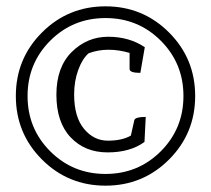

<svg xmlns="http://www.w3.org/2000/svg" viewBox="-20 -803 666 606"><path d="M440 -434 436 -355Q391 -322 319.5 -322Q248 -322 203 -369.5Q158 -417 158 -504Q158 -591 206.5 -639Q255 -687 321.5 -687Q388 -687 437 -654L423 -573Q389 -573 389 -585V-636Q355 -646 322.5 -646Q290 -646 260 -635Q240 -618 227 -582.5Q214 -547 214 -505Q214 -434 245 -396.5Q276 -359 320.5 -359Q365 -359 393 -375L404 -424Q407 -434 440 -434ZM138.5 -674.5Q67 -603 67 -500Q67 -397 138.5 -325.5Q210 -254 313 -254Q416 -254 487.5 -325.5Q559 -397 559 -500Q559 -603 487.5 -674.5Q416 -746 313 -746Q210 -746 138.5 -674.5ZM112.5 -299.5Q30 -382 30 -500Q30 -618 112.5 -700.5Q195 -783 313 -783Q431 -783 513.5 -700.5Q596 -618 596 -500Q596 -382 513.5 -299.5Q431 -217 313 -217Q195 -217 112.5 -299.5Z"/></svg>

Font: Mate
Style: Regular
Weight: 400
Designer: Eduardo Rodriguez Tunni
Foundry: Eduardo Rodriguez Tunni
Version: Version 1.002